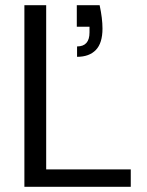

<svg xmlns="http://www.w3.org/2000/svg" viewBox="-20 -720 565 740"><path d="M277 -501V-541Q325 -541 325 -595V-617H276V-700H364Q375 -649 375 -610Q375 -554 349.5 -527.5Q324 -501 277 -501ZM74 0V-700H158V-67H484V0Z"/></svg>

Font: DeepMind Sans
Style: Regular
Weight: 400
Designer: Jonny Pinhorn / Modifications: Colophon Foundry
Foundry: Colophon Foundry
Version: Version 1.002; ttfautohint (v1.8.2)